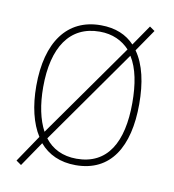

<svg xmlns="http://www.w3.org/2000/svg" viewBox="-72 -630 670 740"><g transform="rotate(10 262.5 -260.0)"><path d="M467 -264C467 -347 452 -417 417 -466L476 -552L456 -566L401 -486C370 -519 327 -538 269 -538C137 -538 64 -436 64 -265C64 -186 80 -120 110 -73L39 32L59 46L125 -51C158 -12 205 10 266 10C403 10 467 -97 467 -264ZM91 -265C91 -421 152 -513 269 -513C320 -513 358 -494 386 -464L126 -96C103 -139 91 -196 91 -265ZM440 -264C440 -110 386 -15 265 -15C211 -15 169 -36 141 -73L401 -442C429 -398 440 -336 440 -264Z"/></g></svg>

Font: Noto Sans Thai Looped SemiCondensed Thin
Style: Regular
Weight: 100
Width: 4
Designer: Sasikarn Vongin, Ben Mitchell
Foundry: The Fontpad Ltd
Version: Version 1.001